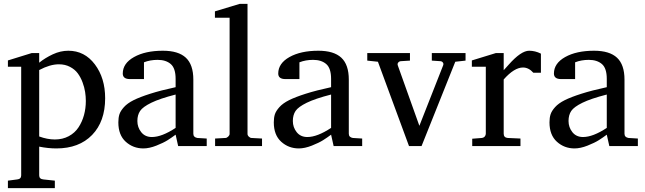

<svg xmlns="http://www.w3.org/2000/svg" viewBox="-20 -757 3342 995"><path d="M424.8 -233.9Q424.8 -256.8 421.1 -280.5Q417.5 -304.2 407.7 -330.6Q397.9 -356.9 382.8 -377.2Q367.7 -397.5 342.5 -410.6Q317.4 -423.8 285.2 -423.8Q239.3 -423.8 183.1 -394V-49.8Q225.6 -34.2 264.2 -34.2Q304.7 -34.2 336.4 -51.3Q368.2 -68.4 387 -97.2Q405.8 -126 415.3 -160.6Q424.8 -195.3 424.8 -233.9ZM183.1 -432.1Q213.9 -457 253.7 -475.6Q293.5 -494.1 334 -494.1Q418.5 -494.1 471.7 -423.3Q524.9 -352.5 524.9 -248Q524.9 -127.4 457.3 -57.6Q389.6 12.2 272 12.2Q229.5 12.2 183.1 2.9V151.9Q183.1 170.9 205.1 172.9L264.2 179.2V217.8H21V179.2L68.8 172.9Q89.8 170.9 89.8 151.9V-411.1H21V-443.8L144 -481.9H183.1Z M691.9 -129.9Q691.9 -97.2 711.9 -72Q731.9 -46.9 767.1 -46.9Q818.4 -46.9 890.1 -94.2V-267.1Q808.1 -246.1 764.2 -224.6Q720.2 -203.1 706.1 -182.1Q691.9 -161.1 691.9 -129.9ZM616.2 -376Q616.2 -428.7 674.6 -461.4Q732.9 -494.1 824.2 -494.1Q904.3 -494.1 943.1 -458Q981.9 -421.9 981.9 -344.2V-64Q981.9 -45.4 1002.9 -42L1051.3 -39.1V0H903.3L890.1 -59.1Q870.6 -44.4 849.1 -30.8Q827.6 -17.1 790.5 -2.4Q753.4 12.2 723.1 12.2Q669.9 12.2 631.6 -22.5Q593.3 -57.1 593.3 -123Q593.3 -147 598.9 -164.6Q604.5 -182.1 622.3 -201.9Q640.1 -221.7 672.1 -237.8Q704.1 -253.9 758.5 -271.2Q813 -288.6 890.1 -305.2V-348.1Q890.1 -403.3 865 -425Q839.8 -446.8 796.9 -446.8Q758.3 -446.8 726.1 -434.1V-347.2H653.3Q616.2 -347.2 616.2 -376Z M1147.9 -42Q1155.3 -42 1162.6 -49.1Q1169.9 -56.2 1169.9 -63V-665H1093.8V-698.2L1221.7 -736.8H1262.7V-63Q1262.7 -55.2 1269.8 -48.6Q1276.9 -42 1283.7 -42L1337.9 -39.1V0H1094.7V-39.1Z M1497.6 -129.9Q1497.6 -97.2 1517.6 -72Q1537.6 -46.9 1572.8 -46.9Q1624 -46.9 1695.8 -94.2V-267.1Q1613.8 -246.1 1569.8 -224.6Q1525.9 -203.1 1511.7 -182.1Q1497.6 -161.1 1497.6 -129.9ZM1421.9 -376Q1421.9 -428.7 1480.2 -461.4Q1538.6 -494.1 1629.9 -494.1Q1710 -494.1 1748.8 -458Q1787.6 -421.9 1787.6 -344.2V-64Q1787.6 -45.4 1808.6 -42L1856.9 -39.1V0H1709L1695.8 -59.1Q1676.3 -44.4 1654.8 -30.8Q1633.3 -17.1 1596.2 -2.4Q1559.1 12.2 1528.8 12.2Q1475.6 12.2 1437.3 -22.5Q1398.9 -57.1 1398.9 -123Q1398.9 -147 1404.5 -164.6Q1410.2 -182.1 1428 -201.9Q1445.8 -221.7 1477.8 -237.8Q1509.8 -253.9 1564.2 -271.2Q1618.7 -288.6 1695.8 -305.2V-348.1Q1695.8 -403.3 1670.7 -425Q1645.5 -446.8 1602.5 -446.8Q1564 -446.8 1531.7 -434.1V-347.2H1459Q1421.9 -347.2 1421.9 -376Z M2339.4 -437 2164.6 0H2099.6L1938.5 -437L1883.3 -442.9V-481.9H2104.5V-442.9L2056.6 -439.9Q2048.3 -439 2043.5 -432.6Q2038.6 -426.3 2041.5 -418L2153.3 -105L2276.4 -418Q2279.8 -426.3 2275.4 -432.6Q2271 -439 2262.7 -439.9L2217.8 -442.9V-481.9H2392.6V-442.9Z M2722.2 -494.1Q2753.4 -494.1 2783.2 -479V-379.9H2744.1Q2719.7 -407.2 2690.4 -407.2Q2645 -407.2 2590.3 -345.2V-64Q2590.3 -43.9 2611.3 -42L2677.2 -39.1V0H2427.2V-38.1L2476.6 -42Q2487.3 -43.5 2492.4 -50Q2497.6 -56.6 2497.6 -64V-411.1H2425.3V-443.8L2549.3 -481.9H2590.3V-393.1L2616.2 -421.9Q2680.2 -494.1 2722.2 -494.1Z M2926.3 -129.9Q2926.3 -97.2 2946.3 -72Q2966.3 -46.9 3001.5 -46.9Q3052.7 -46.9 3124.5 -94.2V-267.1Q3042.5 -246.1 2998.5 -224.6Q2954.6 -203.1 2940.4 -182.1Q2926.3 -161.1 2926.3 -129.9ZM2850.6 -376Q2850.6 -428.7 2908.9 -461.4Q2967.3 -494.1 3058.6 -494.1Q3138.7 -494.1 3177.5 -458Q3216.3 -421.9 3216.3 -344.2V-64Q3216.3 -45.4 3237.3 -42L3285.6 -39.1V0H3137.7L3124.5 -59.1Q3105 -44.4 3083.5 -30.8Q3062 -17.1 3024.9 -2.4Q2987.8 12.2 2957.5 12.2Q2904.3 12.2 2866 -22.5Q2827.6 -57.1 2827.6 -123Q2827.6 -147 2833.3 -164.6Q2838.9 -182.1 2856.7 -201.9Q2874.5 -221.7 2906.5 -237.8Q2938.5 -253.9 2992.9 -271.2Q3047.4 -288.6 3124.5 -305.2V-348.1Q3124.5 -403.3 3099.4 -425Q3074.2 -446.8 3031.2 -446.8Q2992.7 -446.8 2960.4 -434.1V-347.2H2887.7Q2850.6 -347.2 2850.6 -376Z"/></svg>

Font: TAML ThiruValluvar
Style: Regular
Weight: 400
Version: Version 0.271; dev 7ad24fM